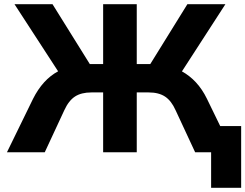

<svg xmlns="http://www.w3.org/2000/svg" viewBox="-20 -725 1168 914"><path d="M985 169V0H929V-125H1128V169ZM13 0 137 -254Q160 -300 190 -333Q220 -366 257.5 -386Q295 -406 339 -414L268 -368L49 -705H230L420 -400L395 -420H471V-705H631V-420H709L683 -400L872 -705H1053L835 -368L764 -414Q808 -406 845.5 -385.5Q883 -365 913 -332.5Q943 -300 965 -255L1089 0H909L816 -200Q796 -245 766 -265Q736 -285 688 -285H631V0H471V-285H415Q367 -285 337 -265.5Q307 -246 286 -200L193 0Z"/></svg>

Font: Nunito Sans 8pt ExtraBold
Style: Regular
Weight: 800
Version: Version 3.101;gftools[0.9.27]